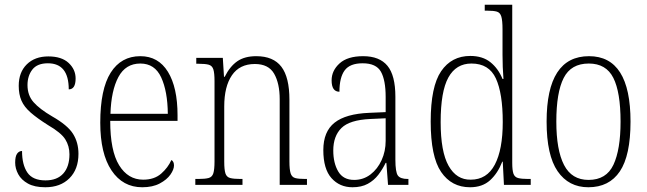

<svg xmlns="http://www.w3.org/2000/svg" viewBox="-20 -780 2731 810"><path d="M171 10Q126 10 98 -5.5Q70 -21 57 -45Q44 -69 44 -94Q44 -120 52 -131.5Q60 -143 73 -143Q73 -85 95.5 -52Q118 -19 172 -19Q221 -19 247 -48Q273 -77 273 -129Q273 -164 255.5 -192Q238 -220 183 -252Q137 -281 109.5 -305Q82 -329 70.5 -355.5Q59 -382 59 -418Q59 -475 93 -508.5Q127 -542 184 -542Q240 -542 269.5 -514.5Q299 -487 299 -449Q299 -403 270 -403Q270 -513 182 -513Q137 -513 116.5 -486.5Q96 -460 96 -421Q96 -378 121.5 -349Q147 -320 200 -289Q265 -252 288 -215.5Q311 -179 311 -131Q311 -66 273 -28Q235 10 171 10Z M580 10Q498 10 450.5 -61Q403 -132 403 -262Q403 -404 447 -473.5Q491 -543 572 -543Q648 -543 688.5 -477Q729 -411 729 -294V-270H445Q445 -144 482.5 -83Q520 -22 584 -22Q631 -22 660 -47.5Q689 -73 703 -105Q714 -99 714 -82Q714 -65 699 -43.5Q684 -22 654 -6Q624 10 580 10ZM688 -300Q687 -395 660 -453.5Q633 -512 572 -512Q510 -512 479.5 -455Q449 -398 446 -300Z M804 0V-25H816Q845 -25 860 -29Q875 -33 880 -49Q885 -65 885 -99V-438Q885 -472 880 -487.5Q875 -503 860.5 -507Q846 -511 818 -511H808V-536H920L925 -456H928Q950 -500 981 -521.5Q1012 -543 1061 -543Q1133 -543 1167 -498.5Q1201 -454 1201 -359V-99Q1201 -65 1206 -49Q1211 -33 1225 -29Q1239 -25 1268 -25H1275V0H1160V-361Q1160 -428 1136.5 -469Q1113 -510 1055 -510Q991 -510 958.5 -462.5Q926 -415 926 -331V-98Q926 -64 931 -48.5Q936 -33 951 -29Q966 -25 995 -25H1003V0Z M1467 10Q1413 10 1378.5 -28.5Q1344 -67 1344 -147Q1344 -225 1391.5 -262.5Q1439 -300 1538 -304L1607 -307V-371Q1607 -442 1587 -477.5Q1567 -513 1510 -513Q1456 -513 1434 -483Q1412 -453 1412 -393Q1379 -393 1379 -441Q1379 -482 1412.5 -512.5Q1446 -543 1512 -543Q1581 -543 1614.5 -502.5Q1648 -462 1648 -372V-107Q1648 -54 1658.5 -39.5Q1669 -25 1700 -25H1703V0H1617L1610 -93H1607Q1594 -66 1576 -42.5Q1558 -19 1531.5 -4.5Q1505 10 1467 10ZM1474 -21Q1513 -21 1543 -44Q1573 -67 1590 -104.5Q1607 -142 1607 -186V-281L1542 -278Q1455 -274 1420.5 -240Q1386 -206 1386 -145Q1386 -92 1407 -56.5Q1428 -21 1474 -21Z M1963 10Q1885 10 1841 -54.5Q1797 -119 1797 -267Q1797 -415 1841 -479.5Q1885 -544 1964 -544Q2016 -544 2049 -517.5Q2082 -491 2100 -447H2104Q2102 -471 2101 -497Q2100 -523 2100 -548V-656Q2100 -693 2095 -710Q2090 -727 2076 -731Q2062 -735 2035 -735H2025V-760H2141V-93Q2141 -62 2146 -47.5Q2151 -33 2165.5 -29Q2180 -25 2208 -25H2219V0H2106L2101 -98H2099Q2080 -49 2047.5 -19.5Q2015 10 1963 10ZM1966 -22Q2034 -22 2067.5 -85.5Q2101 -149 2101 -265Q2101 -386 2072 -449Q2043 -512 1969 -512Q1904 -512 1871.5 -453Q1839 -394 1839 -265Q1839 -140 1872.5 -80.5Q1906 -21 1966 -22Z M2462 10Q2379 10 2332.5 -57.5Q2286 -125 2286 -267Q2286 -543 2465 -543Q2640 -543 2640 -267Q2640 -124 2595 -57Q2550 10 2462 10ZM2463 -21Q2538 -21 2568 -85Q2598 -149 2598 -267Q2598 -391 2567.5 -451.5Q2537 -512 2464 -512Q2389 -512 2358 -451Q2327 -390 2327 -267Q2327 -147 2359.5 -84Q2392 -21 2463 -21Z"/></svg>

Font: Noto Serif Tamil Condensed ExtraLight
Style: Regular
Weight: 200
Width: 3
Designer: Indian Type Foundry, Tom Grace, and the Monotype Design Team
Foundry: Monotype Imaging Inc.
Version: Version 2.004; ttfautohint (v1.8.4.7-5d5b)